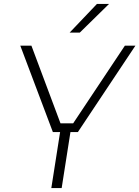

<svg xmlns="http://www.w3.org/2000/svg" viewBox="-20 -964 714 984"><path d="M243 0 288 -287H251L84 -730H141L290 -332H355L620 -730H674L379 -287H341L296 0ZM337 -797 477 -944H539L389 -797Z"/></svg>

Font: Sora ExtraLight
Style: Italic
Weight: 200
Designer: Jonathan Barnbrook, Juli√°n Moncada
Version: Version 1.000